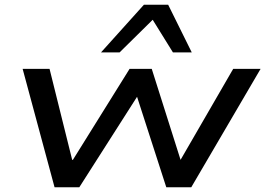

<svg xmlns="http://www.w3.org/2000/svg" viewBox="-20 -786 1114 806"><path d="M209 0 75 -497H188L283 -115H286L524 -497H617L738 -115L959 -497H1074L783 0H678L553 -387H560L313 0ZM404 -566 584 -766H686L785 -566H706L621 -703L482 -566Z"/></svg>

Font: Nunito Sans 7pt Expanded Medium
Style: Italic
Weight: 500
Width: 7
Italic angle: -9°
Designer: Vernon Adams
Foundry: Vernon Adams
Version: Version 3.101;gftools[0.9.27]